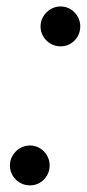

<svg xmlns="http://www.w3.org/2000/svg" viewBox="-20 -550 262 580"><path d="M163 -410Q146.5 -410 132.8 -418Q119 -426 110.8 -439.8Q102.5 -453.5 102.5 -470Q102.5 -486.5 110.8 -500.2Q119 -514 132.8 -522.2Q146.5 -530.5 163 -530.5Q179.5 -530.5 193 -522.2Q206.5 -514 214.5 -500.2Q222.5 -486.5 222.5 -470Q222.5 -453.5 214.5 -439.8Q206.5 -426 193 -418Q179.5 -410 163 -410ZM70.5 10Q54 10 40.2 2Q26.5 -6 18.2 -19.8Q10 -33.5 10 -50Q10 -66.5 18.2 -80.2Q26.5 -94 40.2 -102.2Q54 -110.5 70.5 -110.5Q87 -110.5 100.5 -102.2Q114 -94 122 -80.2Q130 -66.5 130 -50Q130 -33.5 122 -19.8Q114 -6 100.5 2Q87 10 70.5 10Z"/></svg>

Font: Bodoni Moda 96pt
Style: Italic
Weight: 400
Italic angle: -13°
Version: Version 2.004